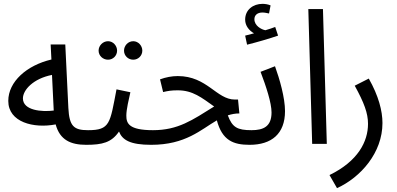

<svg xmlns="http://www.w3.org/2000/svg" viewBox="-20 -747 2059 997"><path d="M428 5C463 5 477 -13 477 -35C477 -57 465 -71 437 -71C363 -71 340 -92 335 -186L319 -516H243L247 -438C119 -408 23 -323 23 -223C23 -112 155 -79 269 -101C291 -20 347 5 428 5ZM99 -236C99 -280 153 -339 250 -358L259 -173C198 -165 99 -173 99 -236Z M672 -437C698 -437 719 -458 719 -484C719 -510 698 -533 672 -533C645 -533 624 -510 624 -484C624 -458 645 -437 672 -437ZM541 -437C567 -437 588 -458 588 -484C588 -510 567 -533 541 -533C514 -533 492 -510 492 -484C492 -458 514 -437 541 -437ZM427 5C512 5 559 -7 598 -64C615 -20 656 5 765 5C801 5 815 -13 815 -35C815 -57 803 -71 775 -71C648 -71 636 -107 636 -147C636 -179 649 -232 657 -268L585 -283C551 -106 552 -71 437 -71Z M765 5C944 5 1023 -74 1106 -122C1134 -18 1191 5 1276 5C1312 5 1326 -13 1326 -35C1326 -57 1314 -71 1286 -71C1212 -71 1186 -86 1163 -148C1182 -154 1201 -158 1223 -158L1216 -230H1200C1104 -230 1056 -352 903 -352C873 -352 841 -346 811 -335L827 -269C853 -275 870 -278 903 -278C981 -278 1027 -240 1092 -194C978 -123 905 -71 774 -71Z M1263 -515C1312 -527 1381 -547 1424 -562L1409 -607C1395 -601 1377 -596 1358 -590C1336 -594 1301 -614 1301 -647C1301 -668 1316 -682 1343 -682C1355 -682 1366 -679 1377 -677L1385 -719C1371 -725 1355 -727 1343 -727C1295 -727 1253 -697 1253 -645C1253 -613 1274 -588 1299 -574C1285 -570 1272 -567 1253 -562ZM1276 5C1390 5 1460 -52 1460 -170C1460 -239 1432 -337 1408 -403L1333 -374C1362 -298 1390 -213 1390 -163C1390 -90 1348 -71 1286 -71Z M1601 0H1677L1657 -700H1581Z M1730 230C1853 174 1966 46 1966 -108C1966 -171 1946 -249 1895 -339L1822 -302C1871 -213 1891 -159 1891 -104C1891 -12 1839 90 1691 162Z"/></svg>

Font: Noto Sans Arabic UI Cn
Style: Regular
Weight: 400
Width: 3
Designer: Monotype Design Team, Nadine Chahine and Nizar Qandah
Foundry: Monotype Imaging Inc.
Version: Version 2.010